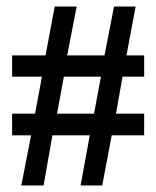

<svg xmlns="http://www.w3.org/2000/svg" viewBox="-20 -562 477 586"><path d="M267 -215H154L175 -328H288ZM420 -215H334L354 -328H420V-393H366L394 -542H328L299 -393H185L214 -542H147L119 -393H17V-328H108L87 -215H17V-149H75L45 4H113L140 -149H254L226 4H292L321 -149H420Z"/></svg>

Font: Lisu Bosa
Style: Bold
Weight: 700
Designer: David Morse, Annie Olsen, Victor Gaultney, Frank Grießhammer (Latin)
Foundry: SIL International
Version: Version 2.000